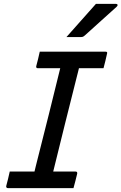

<svg xmlns="http://www.w3.org/2000/svg" viewBox="-20 -965 623 985"><path d="M357 0H20Q15 0 13 -3.5Q11 -7 12 -11Q17 -30 21.5 -48Q26 -66 30 -85H157Q160 -98 163.5 -112Q167 -126 170 -138Q200 -256 230 -376Q260 -496 289 -615H174Q168 -615 166.5 -618.5Q165 -622 166 -626Q171 -645 175.5 -663Q180 -681 184 -700H521Q533 -700 529 -689Q525 -670 520.5 -652Q516 -634 511 -615H385Q383 -605 380 -594.5Q377 -584 375 -575Q344 -453 313.5 -330Q283 -207 253 -85H367Q378 -85 376 -74Q372 -56 367 -37.5Q362 -19 357 0ZM472 -945H576Q582 -945 583 -940Q584 -935 578 -930Q554 -908 536.5 -892.5Q519 -877 502.5 -862Q486 -847 465.5 -828.5Q445 -810 415 -783Q412 -780 407.5 -777.5Q403 -775 397 -775H321Q360 -820 396 -859.5Q432 -899 472 -945Z"/></svg>

Font: Recursive Sn Lnr St
Style: Italic
Weight: 400
Italic angle: -15°
Version: Version 1.079;hotconv 1.0.112;makeotfexe 2.5.65598; ttfautoh